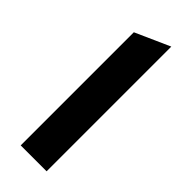

<svg xmlns="http://www.w3.org/2000/svg" viewBox="-238 -754 786 786"><g transform="rotate(45 155.0 -361.0)"><path d="M80 0V-655L230 -722V0Z"/></g></svg>

Font: Overpass Black
Style: Regular
Weight: 900
Designer: Delve Withrington, Dave Bailey, Thomas Jockin
Foundry: Delve Fonts LLC
Version: Version 4.000; ttfautohint (v1.8.3)